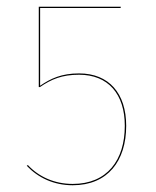

<svg xmlns="http://www.w3.org/2000/svg" viewBox="-20 -537 461 566"><path d="M336 -517.2H94.3V-280.4H97.8C130.9 -303.1 162.4 -316.7 213.1 -316.7C298.9 -316.7 347.9 -259.8 347.9 -166.1C347.9 -64.9 295.9 5.2 194.3 5.2C139.9 5.2 93.7 -16.5 62.1 -50.5L58.9 -48.2C92.4 -13.1 138.4 9.1 194.2 9.1C298.2 9.1 352 -63.1 352 -166.1C352 -261.4 301.6 -320.6 213.1 -320.6C161.6 -320.6 129.6 -305.7 98.3 -284.3V-513.4H335.6Z"/></svg>

Font: Fira Sans Four
Style: Regular
Weight: 100
Designer: Carrois Corporate & Edenspiekermann AG
Foundry: Carrois Corporate GbR & Edenspiekermann AG
Version: Version 4.203;PS 004.203;hotconv 1.0.88;makeotf.lib2.5.64775